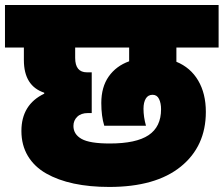

<svg xmlns="http://www.w3.org/2000/svg" viewBox="-31 -760 890 764"><path d="M-11.2 -570.8V-740.2H838.9V-570.8H670.9V-514.2Q727.1 -491.2 757.6 -439.5Q788.1 -387.7 788.1 -314.9Q788.1 -177.7 688.2 -96.9Q588.4 -16.1 403.8 -16.1Q326.2 -16.1 262.9 -29.5Q199.7 -43 152.6 -69.8Q105.5 -96.7 79.8 -139.6Q54.2 -182.6 54.2 -238.8Q54.2 -343.8 145 -387.2V-391.1Q64 -418 64 -521V-570.8ZM405.8 -189Q510.7 -189 560.3 -222.2Q609.9 -255.4 609.9 -325.2Q609.9 -349.6 601.8 -366.2Q593.8 -382.8 576.2 -382.8Q558.1 -382.8 549.1 -367.7Q540 -352.5 540 -327.1Q540 -294.9 549.8 -259.8H383.8Q372.1 -297.9 372.1 -350.1Q372.1 -413.6 401.6 -455.6Q431.2 -497.6 482.9 -516.1V-570.8H268.1V-529.8Q268.1 -472.2 314.9 -472.2H334V-310.1H318.8Q291.5 -310.1 276.4 -295.4Q261.2 -280.8 261.2 -258.8Q261.2 -225.6 293.5 -207.3Q325.7 -189 405.8 -189Z"/></svg>

Font: SVN-Poppins Black
Style: Regular
Weight: 900
Designer: Ninad Kale (Devanagari), Jonny Pinhorn (Latin)
Foundry: Indian Type Foundry
Version: Version 3.002 2017